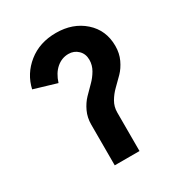

<svg xmlns="http://www.w3.org/2000/svg" viewBox="-188 -953 1030 1089"><g transform="rotate(-30 327.0 -408.5)"><path d="M57.6 -607.4Q78.1 -698.2 152.3 -757.8Q226.6 -817.4 334 -817.4Q444.3 -817.4 517.1 -752.9Q589.8 -688.5 589.8 -585Q589.8 -537.1 571.3 -497.6Q552.7 -458 526.4 -431.2Q500 -404.3 473.6 -378.9Q447.3 -353.5 428.7 -321.8Q410.2 -290 410.2 -252.9V0H248V-266.6Q248 -312.5 266.1 -351.1Q284.2 -389.6 310.1 -416.5Q335.9 -443.4 361.3 -468.3Q386.7 -493.2 404.8 -524.4Q422.9 -555.7 422.9 -590.8Q422.9 -629.9 397.5 -654.3Q372.1 -678.7 335.9 -678.7Q292 -678.7 257.3 -648.9Q222.7 -619.1 205.1 -563.5Z"/></g></svg>

Font: Gothic A1 Black
Style: Regular
Weight: 900
Version: Version 2.50